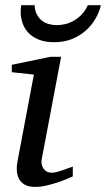

<svg xmlns="http://www.w3.org/2000/svg" viewBox="-20 -715 413 747"><path d="M263.2 -28.8Q257.3 -26.4 241.7 -19.5Q226.1 -12.7 205.1 -5.6Q184.1 1.5 160.9 6.8Q137.7 12.2 117.2 12.2Q91.3 12.2 76.2 3.4Q61 -5.4 53.7 -19.5Q46.4 -33.7 45.4 -51.3Q44.4 -68.8 47.9 -85.9L111.8 -424.8L25.9 -434.1V-462.9L176.8 -494.1H217.8L142.1 -94.2Q140.1 -84 142.3 -74.7Q144.5 -65.4 149.7 -58.3Q154.8 -51.3 162.8 -47.1Q170.9 -43 181.2 -43Q189.9 -43 201.9 -46.1Q213.9 -49.3 225.8 -53.5Q237.8 -57.6 248 -61.5Q258.3 -65.4 263.2 -66.9ZM372.6 -694.8Q366.7 -669.4 352.3 -643.8Q337.9 -618.2 315.2 -597.4Q292.5 -576.7 261.5 -563.7Q230.5 -550.8 190.9 -550.8Q155.3 -550.8 130.4 -561Q105.5 -571.3 90.1 -587.9Q74.7 -604.5 67.6 -625.5Q60.5 -646.5 60.5 -668Q60.5 -673.8 61 -680.7Q61.5 -687.5 62.5 -694.8H114.7Q115.7 -672.9 123.8 -658Q131.8 -643.1 144 -634Q156.2 -625 171.1 -621.1Q186 -617.2 200.7 -617.2Q215.8 -617.2 233.2 -621.1Q250.5 -625 266.8 -634.3Q283.2 -643.6 297.6 -658.4Q312 -673.3 321.8 -694.8Z"/></svg>

Font: Charis SIL Viet
Style: Italic
Weight: 400
Italic angle: -11°
Foundry: SIL International
Version: Version 5.000